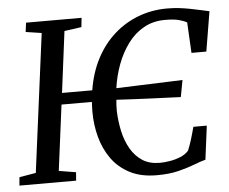

<svg xmlns="http://www.w3.org/2000/svg" viewBox="-53 -813 1052 882"><g transform="rotate(-5 473.0 -372.5)"><path d="M635.5 7.5Q562.5 7.5 511 -19.2Q459.5 -46 427.5 -91Q395.5 -136 380.5 -192.2Q365.5 -248.5 365.5 -307.5Q365.5 -319.5 366 -331.2Q366.5 -343 367 -354H227L188 -51.5L266.5 -38.5L263.5 0H2L5.5 -38.5L82 -51.5L165 -689.5L92 -700.5L97.5 -743H353.5L349 -700.5L270 -689.5L234 -407H373.5Q386.5 -488 420 -551.8Q453.5 -615.5 503.5 -660Q553.5 -704.5 615.8 -728Q678 -751.5 748.5 -751.5Q777.5 -751.5 803 -748.5Q828.5 -745.5 852 -741Q875.5 -736.5 897.8 -731.5Q920 -726.5 941.5 -722L911 -538.5H842.5L835 -679.5Q820.5 -688 797.5 -694Q774.5 -700 734 -700Q679.5 -700 636.5 -676Q593.5 -652 562.8 -610.5Q532 -569 512.2 -516.5Q492.5 -464 484.5 -407L790.5 -418L776 -340.5Q752.5 -341.5 717 -343Q681.5 -344.5 640.5 -346Q599.5 -347.5 557.8 -349.8Q516 -352 480 -354Q478.5 -341.5 478 -329.2Q477.5 -317 477.5 -303.5Q479 -255 489 -209.2Q499 -163.5 520 -127Q541 -90.5 573.8 -69.2Q606.5 -48 654 -48Q674.5 -48 700.2 -52.2Q726 -56.5 749.8 -66.2Q773.5 -76 787.5 -92.5Q792.5 -104 797 -117Q801.5 -130 805.8 -143.8Q810 -157.5 814 -171.8Q818 -186 821.5 -199.5H883.5L863.5 -44Q841.5 -38.5 810.2 -26.2Q779 -14 736 -3.2Q693 7.5 635.5 7.5Z"/></g></svg>

Font: Merriweather 24pt
Style: Italic
Weight: 400
Italic angle: -7.8°
Designer: Eben Sorkin
Foundry: Eben Sorkin
Version: Version 2.101